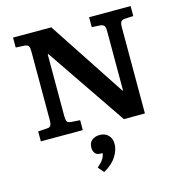

<svg xmlns="http://www.w3.org/2000/svg" viewBox="-138 -826 1190 1251"><g transform="rotate(-15 456.5 -200.0)"><path d="M63 0V-67L123 -71Q141 -71 148 -82Q155 -93 155 -122V-582Q155 -607 149 -617.5Q143 -628 121 -630L63 -633V-700H321L662 -182H666V-583Q666 -607 659 -617.5Q652 -628 630 -630L576 -633V-700H856V-633L799 -630Q779 -629 772 -618Q765 -607 765 -579V0H623L258 -536H253V-118Q253 -96 258.5 -84Q264 -72 288 -71L346 -67V0ZM410 300 377 261Q405 237 417.5 217.5Q430 198 432 178H421Q393 178 381.5 163Q370 148 370 125Q370 92 391 75.5Q412 59 444 59Q480 59 501.5 81.5Q523 104 523 141Q523 180 496 223.5Q469 267 410 300Z"/></g></svg>

Font: Literata 7pt SemiBold
Style: Regular
Weight: 600
Designer: Latin by Veronika Burian and Jose Scaglione. Greek by Irene Vlachou. Cyrillic by Vera Evstafieva.
Foundry: TypeTogether
Version: Version 3.002